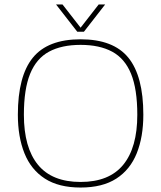

<svg xmlns="http://www.w3.org/2000/svg" viewBox="-20 -830 722 860"><path d="M326 -688 231 -810H260L341 -706L422 -810H451L356 -688ZM341 10Q243 10 181 -30Q119 -70 89.5 -143.5Q60 -217 60 -316Q60 -489 127 -571.5Q194 -654 341 -654Q488 -654 555 -571.5Q622 -489 622 -316Q622 -217 592.5 -143.5Q563 -70 501 -30Q439 10 341 10ZM341 -15Q469 -15 532 -92Q595 -169 595 -316Q595 -431 567 -499.5Q539 -568 482.5 -598.5Q426 -629 341 -629Q256 -629 199.5 -598.5Q143 -568 115 -499.5Q87 -431 87 -316Q87 -169 150 -92Q213 -15 341 -15Z"/></svg>

Font: Kanit Thin
Style: Regular
Weight: 250
Designer: Katatrad Team
Foundry: CadsonDemak
Version: Version 2.000; ttfautohint (v1.8.3)